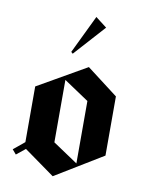

<svg xmlns="http://www.w3.org/2000/svg" viewBox="-74 -675 541 727"><g transform="rotate(10 196.5 -311.0)"><path d="M280.8 -589.2 173.3 -470 166.7 -475.8 237.5 -622.5ZM163.3 -127.5 259.2 -63.3V-303.3L163.3 -367.5ZM27.5 -56.7 12.5 -74.2 55 -109.2Q55 -145 55 -216.2Q55 -287.5 55 -323.3L242.5 -430.8L362.5 -339.2V-111.7L179.2 0L61.7 -84.2Z"/></g></svg>

Font: Chomsky
Style: Regular
Weight: 400
Version: Version 2.3